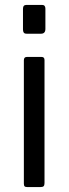

<svg xmlns="http://www.w3.org/2000/svg" viewBox="-20 -762 279 782"><path d="M161.3 -16.7Q161.3 -7.2 157.6 -3.6Q154 0 143.5 0H92.4Q83.2 0 80.2 -3.1Q77.2 -6.2 77.2 -14.1V-516.4Q77.2 -530 89 -530H149.8Q161.3 -530 161.3 -517.2ZM164.9 -644.3Q164.9 -624.7 147.1 -624.7H88.7Q79.5 -624.7 76.6 -629.4Q73.6 -634.1 73.6 -642V-726.2Q73.6 -742 87.5 -742H151.2Q164.9 -742 164.9 -726.8Z"/></svg>

Font: Libre Franklin Thin
Style: Regular
Weight: 100
Designer: Pablo Impallari, Rodrigo Fuenzalida, Nhung Nguyen
Foundry: Impallari Type
Version: Version 3.000